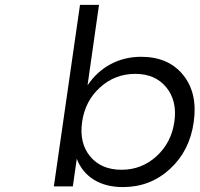

<svg xmlns="http://www.w3.org/2000/svg" viewBox="-20 -762 816 785"><path d="M200.2 0 307.1 -742.2H384.8L337.9 -413.1Q375.5 -469.2 432.1 -499.5Q488.8 -529.8 557.1 -529.8Q668.9 -529.8 729 -455.3Q789.1 -380.9 772 -262.2Q755.4 -145 674.8 -71Q594.2 2.9 482.9 2.9Q412.6 2.9 363.8 -27.3Q314.9 -57.6 293.9 -112.8L277.8 0ZM315.9 -264.2Q303.2 -177.7 348.4 -122.8Q393.6 -67.9 477.1 -67.9Q559.1 -67.9 619.9 -123.3Q680.7 -178.7 692.9 -264.2Q705.1 -349.1 660.2 -404.5Q615.2 -460 533.2 -460Q450.2 -460 389.2 -404.8Q328.1 -349.6 315.9 -264.2Z"/></svg>

Font: Trueno Light
Style: Italic
Weight: 300
Designer: Julieta Ulanovsky
Foundry: Julieta Ulanovsky
Version: Version 3.001b | FøM Fix